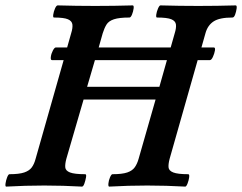

<svg xmlns="http://www.w3.org/2000/svg" viewBox="-31 -688 898 712"><path d="M-8 4Q-12 4 -10.5 -7.5Q-9 -19 -4.5 -30.5Q0 -42 4 -42Q40 -42 59 -48.5Q78 -55 87 -67.5Q96 -80 101 -99L205 -465H162Q156 -465 157.5 -477Q159 -489 165 -500.5Q171 -512 176 -512H218L233 -565Q239 -584 237.5 -597Q236 -610 221 -616.5Q206 -623 169 -623Q165 -623 166.5 -634Q168 -645 173 -656.5Q178 -668 183 -668Q218 -667 252.5 -666.5Q287 -666 322 -666Q357 -666 392 -666.5Q427 -667 461 -668Q466 -668 464.5 -656.5Q463 -645 458.5 -634Q454 -623 449 -623Q411 -623 391.5 -616.5Q372 -610 364 -597Q356 -584 350 -565L335 -512H602L617 -565Q623 -584 621.5 -597Q620 -610 604.5 -616.5Q589 -623 551 -623Q547 -623 548.5 -634Q550 -645 555 -656.5Q560 -668 564 -668Q599 -667 634 -666.5Q669 -666 704 -666Q739 -666 774 -666.5Q809 -667 843 -668Q848 -668 846.5 -656.5Q845 -645 841 -634Q837 -623 831 -623Q783 -623 761 -608.5Q739 -594 731 -565L716 -512H762Q768 -512 766 -500.5Q764 -489 758.5 -477Q753 -465 747 -465H702L598 -99Q593 -80 594 -67.5Q595 -55 611.5 -48.5Q628 -42 667 -42Q672 -42 670.5 -30.5Q669 -19 664.5 -7.5Q660 4 656 4Q621 2 585.5 1Q550 0 515 0Q480 0 444.5 1Q409 2 374 4Q370 4 371 -7.5Q372 -19 377 -30.5Q382 -42 386 -42Q422 -42 441 -48.5Q460 -55 469 -68Q478 -81 483 -99L546 -319H279L215 -99Q210 -80 211 -67.5Q212 -55 228.5 -48.5Q245 -42 285 -42Q290 -42 288 -30.5Q286 -19 282 -7.5Q278 4 273 4Q238 2 203 1Q168 0 133 0Q98 0 62.5 1Q27 2 -8 4ZM292 -366H560L588 -465H321Z"/></svg>

Font: Junicode
Style: Bold Italic
Weight: 700
Italic angle: -11°
Designer: Peter S. Baker
Version: Version 2.100; ttfautohint (v1.8.4)